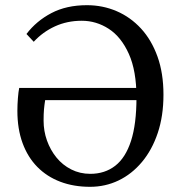

<svg xmlns="http://www.w3.org/2000/svg" viewBox="-20 -705 697 740"><path d="M47 -278Q47 -301 49 -326.5Q51 -352 54 -366H547L548 -319H154Q151 -300 149.5 -283Q148 -266 148 -240Q148 -200 161 -163.5Q174 -127 197.5 -98Q221 -69 254.5 -52Q288 -35 328 -35Q384 -35 424 -66Q464 -97 485 -162Q506 -227 506 -329Q506 -432 476.5 -497.5Q447 -563 399 -594Q351 -625 295 -625Q239 -625 192 -603.5Q145 -582 110 -544L82 -574Q120 -624 178 -654.5Q236 -685 315 -685Q376 -685 429.5 -662Q483 -639 523.5 -595Q564 -551 587 -487Q610 -423 610 -340Q610 -258 588 -192.5Q566 -127 527 -80.5Q488 -34 437 -9.5Q386 15 327 15Q264 15 212.5 -4.5Q161 -24 124 -61.5Q87 -99 67 -153.5Q47 -208 47 -278Z"/></svg>

Font: Source Serif 4 Variable
Style: Regular
Weight: 400
Designer: Frank Grießhammer
Foundry: Adobe
Version: Version 4.005;hotconv 1.1.0;makeotfexe 2.6.0